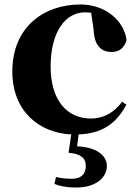

<svg xmlns="http://www.w3.org/2000/svg" viewBox="-20 -583 619 857"><path d="M286 99C339 103 363 122 363 157C363 194 342 215 301 215C280 215 254 213 230 207L223 238C245 247 274 254 321 254C409 254 457 208 457 159C457 115 419 75 324 70L331 17C434 13 498 -29 544 -116L525 -129C491 -82 444 -54 386 -54C276 -54 206 -139 206 -286C206 -440 271 -528 360 -528C369 -528 378 -527 387 -526L398 -449C401 -375 436 -351 478 -351C512 -351 534 -368 545 -404C533 -493 449 -563 339 -563C173 -563 35 -460 35 -264C35 -88 153 10 298 17Z"/></svg>

Font: Source Han Serif KR Heavy
Style: Regular
Weight: 900
Designer: Ryoko NISHIZUKA 西塚涼子 (kana & ideographs); Frank Grießhammer (Latin, Greek & Cyrillic); Wenlong ZHANG 张文龙 (bopomofo); San
Foundry: Adobe
Version: Version 2.001;hotconv 1.1.0;makeotfexe 2.6.0